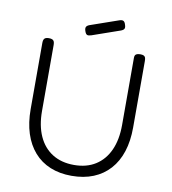

<svg xmlns="http://www.w3.org/2000/svg" viewBox="-92 -928 910 1018"><g transform="rotate(10 363.0 -418.5)"><path d="M361 11Q297 11 246 -10Q195 -31 159.5 -71.5Q124 -112 105.5 -169.5Q87 -227 87 -300V-657Q87 -668 90 -674.5Q93 -681 99.5 -684Q106 -687 117 -687Q129 -687 135.5 -684Q142 -681 145 -674.5Q148 -668 148 -656V-300Q148 -222 173.5 -165.5Q199 -109 247.5 -78.5Q296 -48 364 -48Q432 -48 480 -78.5Q528 -109 553.5 -165.5Q579 -222 579 -301V-663Q579 -672 582 -677Q585 -682 592 -684.5Q599 -687 610 -687Q621 -687 627.5 -684Q634 -681 636.5 -674.5Q639 -668 639 -656V-298Q639 -225 620.5 -168Q602 -111 566 -71Q530 -31 478.5 -10Q427 11 361 11ZM336 -741Q321 -736 313.5 -739Q306 -742 301 -757Q296 -771 299.5 -779Q303 -787 316 -792L468 -845Q482 -850 490 -846Q498 -842 502 -827Q507 -813 503 -805.5Q499 -798 485 -793Z"/></g></svg>

Font: Fredoka Light Light
Style: Regular
Weight: 300
Version: Version 2.001